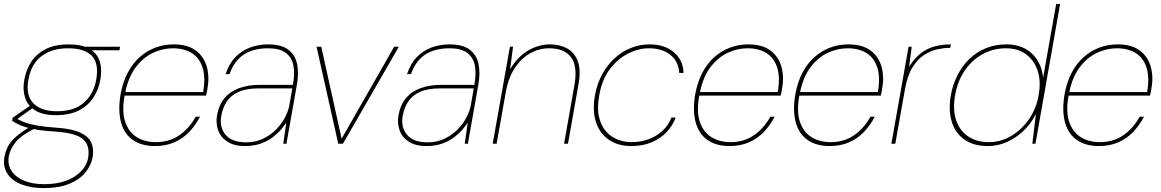

<svg xmlns="http://www.w3.org/2000/svg" viewBox="-48 -735 5937 982"><path d="M174 227Q108 227 60 207.5Q12 188 -11 152Q-34 116 -25 66Q-19 35 -5 10Q9 -15 37 -38.5Q65 -62 110 -89L130 -78Q62 -44 33.5 -10Q5 24 -3 64Q-10 107 11 139Q32 171 75 189Q118 207 177 207Q272 207 332.5 168.5Q393 130 403 71Q413 10 377 -22.5Q341 -55 235 -62Q184 -65 148 -70.5Q112 -76 87 -83.5Q62 -91 45 -99.5Q28 -108 14 -117L17 -133L111 -198L131 -191L30 -119L26 -133Q39 -128 52.5 -120.5Q66 -113 87 -106Q108 -99 144 -92.5Q180 -86 239 -82Q318 -77 361 -57.5Q404 -38 418.5 -6.5Q433 25 426 68Q419 109 390 145.5Q361 182 308 204.5Q255 227 174 227ZM238 -146Q171 -146 132.5 -170Q94 -194 80.5 -235Q67 -276 76 -326Q86 -381 113.5 -421.5Q141 -462 188 -485Q235 -508 302 -508Q372 -508 410.5 -485Q449 -462 462 -421.5Q475 -381 465 -326Q456 -276 429 -235Q402 -194 355 -170Q308 -146 238 -146ZM242 -166Q332 -166 381.5 -210Q431 -254 444 -327Q459 -410 422 -449Q385 -488 299 -488Q220 -488 166 -449Q112 -410 97 -327Q83 -247 123 -206.5Q163 -166 242 -166ZM392 -478 386 -496H566L563 -478Z M745 12Q674 12 629.5 -20.5Q585 -53 570 -113Q555 -173 569 -254Q580 -314 604.5 -361.5Q629 -409 665 -441.5Q701 -474 745.5 -491Q790 -508 840 -508Q913 -508 954.5 -476Q996 -444 1010 -392.5Q1024 -341 1013 -282Q1012 -272 1010 -264.5Q1008 -257 1006 -246H579L582 -264H991Q1004 -340 988 -389.5Q972 -439 933 -463.5Q894 -488 836 -488Q784 -488 734 -464.5Q684 -441 646 -390.5Q608 -340 592 -259L590 -250Q574 -165 592.5 -111.5Q611 -58 652.5 -33Q694 -8 749 -8Q817 -8 868 -42.5Q919 -77 953 -138H975Q952 -94 919.5 -60Q887 -26 843.5 -7Q800 12 745 12Z M1204 12Q1150 12 1115.5 -10Q1081 -32 1068 -68Q1055 -104 1062 -145Q1072 -200 1101 -234Q1130 -268 1176 -284.5Q1222 -301 1280 -301H1450Q1461 -359 1452.5 -400.5Q1444 -442 1413 -465Q1382 -488 1324 -488Q1248 -488 1199 -456Q1150 -424 1126 -356H1106Q1123 -409 1155.5 -442.5Q1188 -476 1231 -492Q1274 -508 1322 -508Q1391 -508 1426.5 -481Q1462 -454 1471.5 -408Q1481 -362 1471 -305L1417 0H1401L1416 -106H1415Q1407 -94 1391 -74.5Q1375 -55 1349.5 -35Q1324 -15 1288 -1.5Q1252 12 1204 12ZM1211 -7Q1259 -7 1297.5 -25.5Q1336 -44 1364.5 -73Q1393 -102 1410 -135Q1427 -168 1432 -197L1447 -283H1277Q1211 -283 1171 -264.5Q1131 -246 1111 -214.5Q1091 -183 1084 -144Q1073 -85 1105.5 -46Q1138 -7 1211 -7Z M1682 0 1571 -496H1595L1699 -27H1700L1968 -496H1992L1706 0Z M2132 12Q2078 12 2043.5 -10Q2009 -32 1996 -68Q1983 -104 1990 -145Q2000 -200 2029 -234Q2058 -268 2104 -284.5Q2150 -301 2208 -301H2378Q2389 -359 2380.5 -400.5Q2372 -442 2341 -465Q2310 -488 2252 -488Q2176 -488 2127 -456Q2078 -424 2054 -356H2034Q2051 -409 2083.5 -442.5Q2116 -476 2159 -492Q2202 -508 2250 -508Q2319 -508 2354.5 -481Q2390 -454 2399.5 -408Q2409 -362 2399 -305L2345 0H2329L2344 -106H2343Q2335 -94 2319 -74.5Q2303 -55 2277.5 -35Q2252 -15 2216 -1.5Q2180 12 2132 12ZM2139 -7Q2187 -7 2225.5 -25.5Q2264 -44 2292.5 -73Q2321 -102 2338 -135Q2355 -168 2360 -197L2375 -283H2205Q2139 -283 2099 -264.5Q2059 -246 2039 -214.5Q2019 -183 2012 -144Q2001 -85 2033.5 -46Q2066 -7 2139 -7Z M2472 0 2560 -496H2576L2561 -382H2562Q2602 -448 2655.5 -478Q2709 -508 2764 -508Q2815 -508 2852.5 -487.5Q2890 -467 2907 -422.5Q2924 -378 2911 -305L2857 0H2837L2890 -300Q2907 -397 2872.5 -442.5Q2838 -488 2760 -488Q2709 -488 2663.5 -462.5Q2618 -437 2585 -387Q2552 -337 2539 -264L2492 0Z M3181 12Q3114 12 3067 -19.5Q3020 -51 3000.5 -109.5Q2981 -168 2995 -248Q3006 -308 3032.5 -356Q3059 -404 3096.5 -438Q3134 -472 3179.5 -490Q3225 -508 3273 -508Q3353 -508 3400 -466.5Q3447 -425 3448 -362H3426Q3423 -420 3381 -454Q3339 -488 3270 -488Q3218 -488 3165 -461.5Q3112 -435 3071.5 -382Q3031 -329 3017 -248Q3005 -183 3015.5 -137.5Q3026 -92 3051 -63.5Q3076 -35 3110.5 -21.5Q3145 -8 3181 -8Q3229 -8 3269.5 -23Q3310 -38 3340.5 -66Q3371 -94 3386 -134H3408Q3393 -93 3361.5 -59.5Q3330 -26 3284.5 -7Q3239 12 3181 12Z M3684 12Q3613 12 3568.5 -20.5Q3524 -53 3509 -113Q3494 -173 3508 -254Q3519 -314 3543.5 -361.5Q3568 -409 3604 -441.5Q3640 -474 3684.5 -491Q3729 -508 3779 -508Q3852 -508 3893.5 -476Q3935 -444 3949 -392.5Q3963 -341 3952 -282Q3951 -272 3949 -264.5Q3947 -257 3945 -246H3518L3521 -264H3930Q3943 -340 3927 -389.5Q3911 -439 3872 -463.5Q3833 -488 3775 -488Q3723 -488 3673 -464.5Q3623 -441 3585 -390.5Q3547 -340 3531 -259L3529 -250Q3513 -165 3531.5 -111.5Q3550 -58 3591.5 -33Q3633 -8 3688 -8Q3756 -8 3807 -42.5Q3858 -77 3892 -138H3914Q3891 -94 3858.5 -60Q3826 -26 3782.5 -7Q3739 12 3684 12Z M4196 12Q4125 12 4080.5 -20.5Q4036 -53 4021 -113Q4006 -173 4020 -254Q4031 -314 4055.5 -361.5Q4080 -409 4116 -441.5Q4152 -474 4196.5 -491Q4241 -508 4291 -508Q4364 -508 4405.5 -476Q4447 -444 4461 -392.5Q4475 -341 4464 -282Q4463 -272 4461 -264.5Q4459 -257 4457 -246H4030L4033 -264H4442Q4455 -340 4439 -389.5Q4423 -439 4384 -463.5Q4345 -488 4287 -488Q4235 -488 4185 -464.5Q4135 -441 4097 -390.5Q4059 -340 4043 -259L4041 -250Q4025 -165 4043.5 -111.5Q4062 -58 4103.5 -33Q4145 -8 4200 -8Q4268 -8 4319 -42.5Q4370 -77 4404 -138H4426Q4403 -94 4370.5 -60Q4338 -26 4294.5 -7Q4251 12 4196 12Z M4511 0 4599 -496H4615L4602 -395H4603Q4629 -437 4661 -462Q4693 -487 4731.5 -497.5Q4770 -508 4815 -508L4812 -490H4806Q4779 -490 4745 -482.5Q4711 -475 4678 -453.5Q4645 -432 4619 -390.5Q4593 -349 4581 -281L4531 0Z M5005 12Q4931 12 4884 -21.5Q4837 -55 4819.5 -113.5Q4802 -172 4815 -247Q4825 -303 4849.5 -351Q4874 -399 4910.5 -434Q4947 -469 4994.5 -488.5Q5042 -508 5099 -508Q5181 -508 5230.5 -460.5Q5280 -413 5287 -337L5354 -715H5374L5248 0H5232L5250 -150H5249Q5225 -102 5187 -66Q5149 -30 5102.5 -9Q5056 12 5005 12ZM5009 -8Q5071 -8 5124.5 -40Q5178 -72 5215.5 -126.5Q5253 -181 5264 -248Q5277 -318 5259.5 -372Q5242 -426 5200 -457Q5158 -488 5097 -488Q5034 -488 4979.5 -459Q4925 -430 4887.5 -376Q4850 -322 4837 -248Q4824 -175 4842 -121Q4860 -67 4903.5 -37.5Q4947 -8 5009 -8Z M5573 12Q5502 12 5457.5 -20.5Q5413 -53 5398 -113Q5383 -173 5397 -254Q5408 -314 5432.5 -361.5Q5457 -409 5493 -441.5Q5529 -474 5573.5 -491Q5618 -508 5668 -508Q5741 -508 5782.5 -476Q5824 -444 5838 -392.5Q5852 -341 5841 -282Q5840 -272 5838 -264.5Q5836 -257 5834 -246H5407L5410 -264H5819Q5832 -340 5816 -389.5Q5800 -439 5761 -463.5Q5722 -488 5664 -488Q5612 -488 5562 -464.5Q5512 -441 5474 -390.5Q5436 -340 5420 -259L5418 -250Q5402 -165 5420.5 -111.5Q5439 -58 5480.5 -33Q5522 -8 5577 -8Q5645 -8 5696 -42.5Q5747 -77 5781 -138H5803Q5780 -94 5747.5 -60Q5715 -26 5671.5 -7Q5628 12 5573 12Z"/></svg>

Font: DM Sans 28pt Thin
Style: Italic
Weight: 250
Italic angle: -10°
Version: Version 4.004;gftools[0.9.30]